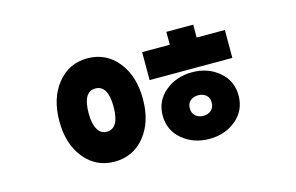

<svg xmlns="http://www.w3.org/2000/svg" viewBox="-61 -926 1042 677"><g transform="rotate(-15 460.0 -587.0)"><path d="M288 -503Q334 -503 334 -582Q334 -661 288 -661Q243 -661 243 -582Q243 -544 255 -523.5Q267 -503 288 -503ZM288 -771Q356 -771 398.5 -718.5Q441 -666 441 -582Q441 -498 398.5 -446Q356 -394 288 -394Q221 -394 178.5 -446Q136 -498 136 -582Q136 -666 178.5 -718.5Q221 -771 288 -771ZM603.5 -479Q615 -469 632 -469Q649 -469 660.5 -479Q672 -489 672 -507Q672 -525 660.5 -534.5Q649 -544 632 -544Q615 -544 603.5 -534.5Q592 -525 592 -507Q592 -489 603.5 -479ZM770 -507Q770 -453 730 -419Q690 -385 632 -385Q574 -385 533.5 -419Q493 -453 493 -507Q493 -560 533.5 -594Q574 -628 632 -628Q690 -628 730 -594Q770 -560 770 -507ZM680 -742H783V-640H481V-742H582V-789H680Z"/></g></svg>

Font: Noto Sans Korean Bold
Style: Bold
Weight: 700
Designer: Ryoko NISHIZUKA  (kana & ideographs); Paul D. Hunt (Latin, Greek & Cyrillic); Wenlong ZHANG  (bopomofo); Sandoll Communi
Foundry: Adobe Systems Incorporated
Version: Version 1.000;PS 1;hotconv 1.0.78;makeotf.lib2.5.61930